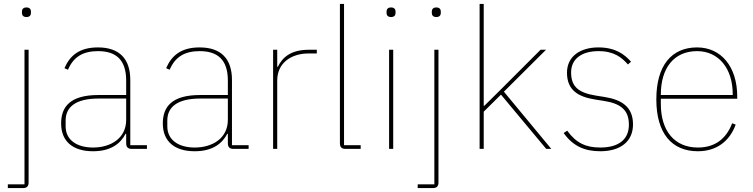

<svg xmlns="http://www.w3.org/2000/svg" viewBox="-20 -760 3843 980"><path d="M105 181H20V200H97C117 200 126 191 126 171V-506H105ZM115 -673C132 -673 138 -683 138 -694V-701C138 -712 132 -722 115 -722C98 -722 92 -712 92 -701V-694C92 -683 98 -673 115 -673Z M730 0V-19H645V-352C645 -459 590 -518 480 -518C386 -518 337 -477 309 -412L327 -404C355 -470 404 -499 480 -499C574 -499 624 -453 624 -349V-275H482C337 -275 292 -214 292 -130C292 -39 351 12 455 12C548 12 596 -29 621 -77H624V-29C624 -9 633 0 653 0ZM455 -7C373 -7 315 -45 315 -115V-145C315 -212 364 -257 483 -257H624V-148C624 -54 545 -7 455 -7Z M1249 0V-19H1164V-352C1164 -459 1109 -518 999 -518C905 -518 856 -477 828 -412L846 -404C874 -470 923 -499 999 -499C1093 -499 1143 -453 1143 -349V-275H1001C856 -275 811 -214 811 -130C811 -39 870 12 974 12C1067 12 1115 -29 1140 -77H1143V-29C1143 -9 1152 0 1172 0ZM974 -7C892 -7 834 -45 834 -115V-145C834 -212 883 -257 1002 -257H1143V-148C1143 -54 1064 -7 974 -7Z M1395 0V-349C1395 -442 1471 -487 1553 -487H1597V-506H1556C1463 -506 1421 -466 1398 -419H1395V-506H1374V0Z M1821 0V-19H1736V-740H1715V-29C1715 -9 1724 0 1744 0Z M1976 -673C1993 -673 1999 -683 1999 -694V-701C1999 -712 1993 -722 1976 -722C1959 -722 1953 -712 1953 -701V-694C1953 -683 1959 -673 1976 -673ZM1966 0H1987V-506H1966Z M2197 181H2112V200H2189C2209 200 2218 191 2218 171V-506H2197ZM2207 -673C2224 -673 2230 -683 2230 -694V-701C2230 -712 2224 -722 2207 -722C2190 -722 2184 -712 2184 -701V-694C2184 -683 2190 -673 2207 -673Z M2428 0H2449V-190L2537 -277L2768 0H2794L2552 -292L2767 -506H2739L2532 -299L2452 -220H2449V-740H2428Z M3044 12C3147 12 3211 -38 3211 -125C3211 -214 3154 -251 3066 -265L3022 -272C2936 -286 2895 -315 2895 -390C2895 -461 2951 -499 3035 -499C3115 -499 3154 -466 3185 -431L3201 -445C3168 -482 3122 -518 3034 -518C2944 -518 2874 -474 2874 -389C2874 -301 2929 -266 3018 -252L3062 -245C3146 -232 3190 -200 3190 -124C3190 -49 3139 -7 3044 -7C2970 -7 2921 -30 2875 -93L2857 -81C2904 -15 2963 12 3044 12Z M3542 12C3639 12 3705 -41 3735 -124L3717 -131C3686 -49 3627 -7 3542 -7C3422 -7 3353 -93 3353 -229V-256H3743V-266C3743 -421 3660 -518 3538 -518C3408 -518 3330 -426 3330 -253C3330 -78 3410 12 3542 12ZM3538 -499C3647 -499 3720 -412 3720 -279V-275H3353V-277C3353 -413 3420 -499 3538 -499Z"/></svg>

Font: IBM Plex Arabic Thin
Style: Regular
Weight: 100
Designer: Mike Abbink, Paul van der Laan, Pieter van Rosmalen, Wael Morcos, Khajak Apelian
Foundry: Bold Monday
Version: Version 1.0